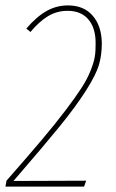

<svg xmlns="http://www.w3.org/2000/svg" viewBox="-28 -693 431 713"><path d="M224.1 -672.9Q283.2 -672.9 316.2 -634.8Q349.1 -596.7 350.1 -533.2Q350.1 -488.3 339.4 -451.9Q328.6 -415.5 291.3 -356.7Q253.9 -297.9 193.4 -223.4Q132.8 -148.9 22 -21L292 -22L284.2 0H-7.8L-3.9 -22Q72.8 -109.4 125 -171.1Q177.2 -232.9 215.3 -283.2Q253.4 -333.5 274.7 -366.5Q295.9 -399.4 308.1 -429.9Q320.3 -460.4 324 -482.4Q327.6 -504.4 327.1 -533.2Q327.1 -589.4 300 -621.1Q272.9 -652.8 223.1 -652.8Q183.1 -652.8 150.1 -632.8Q117.2 -612.8 85 -574.2L69.8 -586.9Q107.4 -630.9 144.5 -651.9Q181.6 -672.9 224.1 -672.9Z"/></svg>

Font: Fira Sans Compressed Thin
Style: Italic
Weight: 100
Width: 3
Italic angle: -8°
Designer: Carrois Corporate & Edenspiekermann AG
Foundry: Carrois Corporate GbR & Edenspiekermann AG
Version: Version 4.203;PS 004.203;hotconv 1.0.88;makeotf.lib2.5.64775